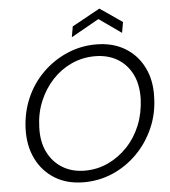

<svg xmlns="http://www.w3.org/2000/svg" viewBox="-60 -954 904 1020"><g transform="rotate(-5 392.0 -444.0)"><path d="M346 12Q258 12 193 -27.5Q128 -67 93.5 -137Q59 -207 62 -297Q65 -384 97.5 -459.5Q130 -535 187 -591.5Q244 -648 317.5 -680Q391 -712 473 -712Q562 -712 627 -673Q692 -634 726.5 -564.5Q761 -495 757 -405Q755 -318 721.5 -242Q688 -166 631.5 -109Q575 -52 502 -20Q429 12 346 12ZM357 -49Q423 -49 481 -76Q539 -103 584.5 -151Q630 -199 656 -263Q682 -327 685 -403Q687 -480 659.5 -535Q632 -590 581 -620Q530 -650 462 -650Q396 -650 337.5 -623.5Q279 -597 234.5 -549Q190 -501 163.5 -437.5Q137 -374 135 -299Q132 -222 160 -166Q188 -110 239 -79.5Q290 -49 357 -49ZM349 -761 359 -818 508 -900 627 -818 617 -761 498 -845Z"/></g></svg>

Font: DM Sans 17pt Light
Style: Italic
Weight: 300
Italic angle: -10°
Version: Version 4.004;gftools[0.9.30]